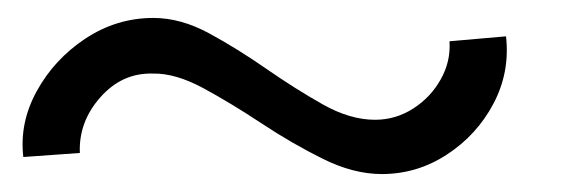

<svg xmlns="http://www.w3.org/2000/svg" viewBox="-20 -407 647 214"><path d="M405.5 -213Q374 -213 339.8 -230Q305.5 -247 271.5 -269.5Q237.5 -292 206.5 -308.8Q175.5 -325.5 150.5 -325Q116 -326 91.8 -298.5Q67.5 -271 69 -236.5L6 -232Q1.5 -270 21 -305.5Q40.5 -341 75.2 -364Q110 -387 151 -387Q181.5 -387 213.2 -369.8Q245 -352.5 277 -330.2Q309 -308 339.5 -290.8Q370 -273.5 398 -273.5Q421 -273.5 440.5 -286Q460 -298.5 471.2 -318.5Q482.5 -338.5 481 -361L544 -366.5Q548.5 -326.5 530 -291.5Q511.5 -256.5 478.2 -234.8Q445 -213 405.5 -213Z"/></svg>

Font: Urbanist Light
Style: Italic
Weight: 300
Italic angle: -8°
Designer: Corey Hu
Foundry: Corey Hu
Version: Version 1.330; ttfautohint (v1.8.4.7-5d5b)